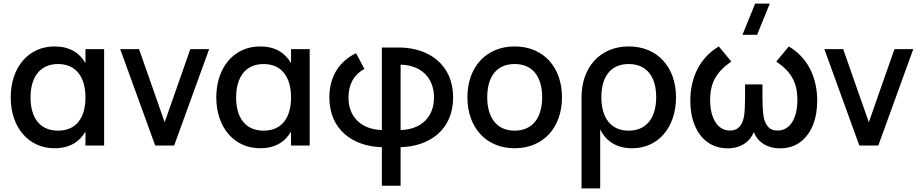

<svg xmlns="http://www.w3.org/2000/svg" viewBox="-20 -815 5154 1075"><path d="M458.5 -540V-461.5C425 -520 369 -555 285 -555C140 -555 40 -438.5 40 -269.5C40 -102.5 139.5 15 285 15C369 15 425 -20 458.5 -78.5V0H563V-540ZM305 -456.5C406 -456.5 458.5 -383.5 458.5 -269.5C458.5 -159.5 410 -83.5 305 -83.5C202.5 -83.5 151 -156.5 151 -269.5C151 -380 201.5 -456.5 305 -456.5Z M955 0 1151 -540H1045.5L902 -130.5L758.5 -540H653L849 0Z M1609.5 -540V-461.5C1576 -520 1520 -555 1436 -555C1291 -555 1191 -438.5 1191 -269.5C1191 -102.5 1290.5 15 1436 15C1520 15 1576 -20 1609.5 -78.5V0H1714V-540ZM1456 -456.5C1557 -456.5 1609.5 -383.5 1609.5 -269.5C1609.5 -159.5 1561 -83.5 1456 -83.5C1353.5 -83.5 1302 -156.5 1302 -269.5C1302 -380 1352.5 -456.5 1456 -456.5Z M2118 225H2223V9C2384.5 5 2517 -88 2517 -269.5C2517 -451 2384.5 -545 2223 -549H2118V-87C2006 -90 1931 -157 1931 -269.5C1931 -344.5 1964.5 -400 2020.5 -429L1973.5 -517C1884.5 -474.5 1824 -391.5 1824 -269.5C1824 -88.5 1956.5 5 2118 9ZM2223 -453C2335 -450.5 2410 -382 2410 -269.5C2410 -157 2335 -89.5 2223 -87Z M2861.5 15C3022.5 15 3126.5 -101 3126.5 -270.5C3126.5 -438.5 3023 -555 2861.5 -555C2701.5 -555 2597 -439 2597 -270.5C2597 -102 2700.5 15 2861.5 15ZM2861.5 -83.5C2762.5 -83.5 2708 -154.5 2708 -270.5C2708 -385.5 2760.5 -456.5 2861.5 -456.5C2961.5 -456.5 3015.5 -386.5 3015.5 -270.5C3015.5 -155.5 2961.5 -83.5 2861.5 -83.5Z M3340.5 240V-90.5C3373 -25 3430.5 15 3520 15C3665 15 3765 -101.5 3765 -270.5C3765 -437.5 3662.5 -555 3500 -555C3341 -555 3236 -439.5 3236 -270.5V240ZM3500 -83.5C3399 -83.5 3347 -156.5 3347 -270.5C3347 -380.5 3395 -456.5 3500 -456.5C3602.5 -456.5 3654 -383.5 3654 -270.5C3654 -160 3603.5 -83.5 3500 -83.5Z M4290 -795H4208L4137 -620H4219ZM4054 15.5C4091.5 15.5 4124.5 6 4152 -13C4173 -27.5 4189 -48 4200.5 -75C4211.5 -48 4227.5 -27.5 4249 -13C4276.5 6 4309.5 15.5 4347 15.5C4391 15.5 4428.5 4 4460 -19C4522.5 -65 4555.5 -148.5 4555.5 -250.5C4555.5 -382.5 4502 -492.5 4396.5 -555L4326.5 -470.5C4409 -413 4444.5 -354.5 4444.5 -255.5C4444.5 -159 4407.5 -84 4333.5 -84C4309 -84 4291 -92 4278.5 -107.5C4266 -123 4258 -143 4254.5 -168C4251 -192.5 4249 -226 4249 -268.5V-342.5H4151.5V-264C4151.5 -223 4149.5 -190.5 4146 -166.5C4138.5 -118 4115.5 -84 4067 -84C3995.5 -84 3956 -156.5 3956 -255.5C3956 -303 3965 -343.5 3983.5 -377C4002 -410 4032 -441 4074.5 -470.5L4004.5 -555C3900.5 -493 3845 -383.5 3845 -251C3845 -200.5 3853 -155.5 3869 -115.5C3901 -35 3965.5 15.5 4054 15.5Z M4897.5 0 5093.5 -540H4988L4844.5 -130.5L4701 -540H4595.5L4791.5 0Z"/></svg>

Font: Vela Sans SemBd
Style: Regular
Weight: 600
Designer: Principal design: Mikhail Sharanda - project Manrope.
Design modification: Ravid Balaliev
Foundry: Mikhail Sharanda
Version: Version 1.001